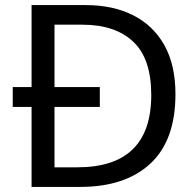

<svg xmlns="http://www.w3.org/2000/svg" viewBox="-20 -734 770 754"><path d="M317 -714Q424 -714 503 -674Q582 -634 625.5 -556.5Q669 -479 669 -364Q669 -183 570.5 -91.5Q472 0 295 0H104V-314H30V-392H104V-714ZM304 -637H194V-392H372V-314H194V-77H284Q574 -77 574 -361Q574 -504 503 -570.5Q432 -637 304 -637Z"/></svg>

Font: Noto Sans Tifinagh Tawellemmet
Style: Regular
Weight: 400
Designer: JamraPatel
Foundry: JamraPatel LLC
Version: Version 2.006; ttfautohint (v1.8.4.7-5d5b)